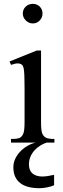

<svg xmlns="http://www.w3.org/2000/svg" viewBox="-20 -750 332 1010"><path d="M152.8 -729.7Q174.4 -729.7 189 -715.4Q203.6 -701 203.6 -678.5Q203.6 -657.9 189 -642.3Q174.4 -626.7 152.8 -626.7Q131.8 -626.7 115.9 -642.3Q100 -657.9 100 -678.5Q100 -701 115.4 -715.4Q130.8 -729.7 152.8 -729.7ZM195.9 -484.1V-106.2Q195.9 -62.6 202.3 -47.7Q208.7 -32.8 221.3 -25.9Q233.8 -19 266.2 -19V0H37.9V-19Q72.8 -19 84.4 -25.1Q95.9 -31.3 102.6 -47.2Q109.2 -63.1 109.2 -106.2V-287.2Q109.2 -364.1 105.1 -387.2Q102.6 -403.1 94.6 -409.7Q86.7 -416.4 72.8 -416.4Q59 -416.4 37.9 -408.7L30.3 -426.7L172.8 -484.1ZM50.3 129.7Q50.3 106.7 60 85.6Q69.7 64.6 86.4 47.2Q103.1 29.7 124.4 17.4Q145.6 5.1 168.2 0H225.6Q209.7 5.1 193.3 14.9Q176.9 24.6 163.3 39Q149.7 53.3 141 72.3Q132.3 91.3 132.3 115.4Q132.3 131.8 137.4 143.8Q142.6 155.9 151.8 163.3Q161 170.8 173.8 174.6Q186.7 178.5 201.5 178.5Q214.9 178.5 230.5 176.2Q246.2 173.8 264.6 169.7V224.1Q256.9 228.2 246.9 231Q236.9 233.8 226.2 235.9Q215.4 237.9 205.4 239Q195.4 240 187.7 240Q155.9 240 130.5 233.6Q105.1 227.2 87.2 213.6Q69.2 200 59.7 179.2Q50.3 158.5 50.3 129.7Z"/></svg>

Font: MM Jasmine
Style: Regular
Weight: 400
Designer: Khon Soe Zaw Thu
Version: Version 1.00 July 11, 2016, initial release